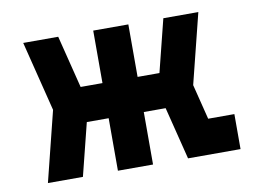

<svg xmlns="http://www.w3.org/2000/svg" viewBox="-65 -666 1052 765"><g transform="rotate(-10 460.5 -283.5)"><path d="M744.1 -141.6H850.1V0H637.7L584.5 -212.4H496.1V0H354V-212.4H265.6L212.4 0H70.8L141.6 -283.7L70.8 -566.9H212.4L265.6 -354.5H354V-566.9H496.1V-354.5H584.5L637.7 -566.9H779.3L708.5 -283.7Z"/></g></svg>

Font: Blazma
Style: Regular
Weight: 400
Designer: GGBotNet
Version: 1.00